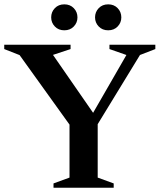

<svg xmlns="http://www.w3.org/2000/svg" viewBox="-30 -886 755 906"><path d="M62.5 -626 -10 -654.5V-675H303V-654.5L220 -627L428.5 -326L394 -327L566.5 -626.5L486.5 -654.5V-675H703V-654.5L630.5 -626.5L431 -300V-48L506.5 -20.5V0H222.5V-20.5L298 -48V-298ZM273.5 -743Q246 -743 228.8 -761Q211.5 -779 211.5 -804Q211.5 -829.5 228.8 -847.5Q246 -865.5 273.5 -865.5Q301 -865.5 318.2 -847.5Q335.5 -829.5 335.5 -804Q335.5 -779 318.2 -761Q301 -743 273.5 -743ZM480.5 -743Q453 -743 435.8 -761Q418.5 -779 418.5 -804Q418.5 -829.5 435.8 -847.5Q453 -865.5 480.5 -865.5Q508 -865.5 525.2 -847.5Q542.5 -829.5 542.5 -804Q542.5 -779 525.2 -761Q508 -743 480.5 -743Z"/></svg>

Font: Newsreader 24pt SemiBold
Style: Regular
Weight: 600
Designer: Hugues Gentile
Foundry: Production Type
Version: Version 1.003